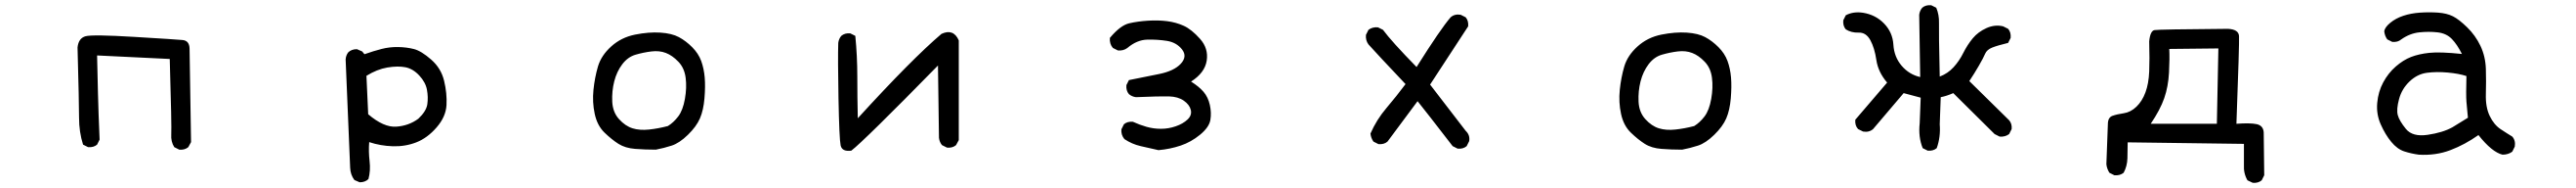

<svg xmlns="http://www.w3.org/2000/svg" viewBox="-20 -576 10040 731"><path d="M678.7 5.9 659.2 -3.9Q645.5 -25.4 647.5 -53.7Q649.4 -82 641.6 -346.7L358.4 -360.4Q362.3 -180.7 364.3 -131.3Q366.2 -82 368.2 -33.2L358.4 -13.7Q344.7 -2 323.2 -3.9L303.7 -13.7Q288.1 -62.5 288.1 -118.7Q288.1 -174.8 282.2 -391.6Q286.1 -427.7 313.5 -435.1Q340.8 -442.4 502.9 -432.6Q665 -422.9 691.4 -420.4Q717.8 -418 718.8 -387.7L724.6 -23.4L713.9 -3.9Q700.2 7.8 678.7 5.9Z M1381.8 132.8 1361.3 124Q1345.7 103.5 1344.7 76.2Q1343.8 48.8 1327.1 -344.7Q1328.1 -360.4 1336.9 -372.1Q1349.6 -384.8 1371.1 -384.8L1391.6 -376L1400.4 -365.2Q1436.5 -377.9 1467.3 -385.7Q1498 -393.6 1531.2 -393.1Q1564.5 -392.6 1593.3 -385.3Q1622.1 -377.9 1660.6 -344.2Q1699.2 -310.5 1710.9 -261.7Q1722.7 -212.9 1720.2 -167.5Q1717.8 -122.1 1681.6 -80.6Q1645.5 -39.1 1602.5 -22.5Q1559.6 -5.9 1511.2 -7.3Q1462.9 -8.8 1418.9 -23.4Q1416 12.7 1420.4 50.3Q1424.8 87.9 1416 120.1Q1403.3 132.8 1381.8 132.8ZM1610.4 -114.3Q1641.6 -143.6 1645.5 -170.9Q1649.4 -198.2 1644 -227.1Q1638.7 -255.9 1614.3 -282.2Q1589.8 -308.6 1560.1 -314.5Q1530.3 -320.3 1489.7 -313.5Q1449.2 -306.6 1408.2 -281.2L1415 -131.8Q1475.6 -80.1 1524.4 -83.5Q1573.2 -86.9 1610.4 -114.3Z M2536.1 5.9Q2494.1 5.9 2455.6 2.9Q2417 0 2390.6 -16.6Q2364.3 -33.2 2335.9 -60.5Q2307.6 -87.9 2297.9 -133.3Q2288.1 -178.7 2293 -226.6Q2297.9 -274.4 2310.5 -317.4Q2323.2 -360.4 2362.3 -395.5Q2401.4 -430.7 2455.1 -441.4Q2508.8 -452.1 2553.7 -449.2Q2598.6 -446.3 2626 -431.6Q2653.3 -417 2677.7 -392.6Q2702.1 -368.2 2712.9 -338.9Q2723.6 -309.6 2726.6 -274.4Q2729.5 -239.3 2725.6 -193.4Q2721.7 -147.5 2708 -115.7Q2694.3 -84 2661.1 -51.8Q2627.9 -19.5 2597.7 -9.8Q2567.4 0 2536.1 5.9ZM2583 -85.9Q2605.5 -99.6 2623.5 -123.5Q2641.6 -147.5 2649.4 -191.4Q2657.2 -235.4 2652.3 -273.4Q2647.5 -311.5 2624 -335.9Q2600.6 -360.4 2575.2 -370.1Q2549.8 -379.9 2518.6 -376Q2487.3 -372.1 2457 -363.3Q2426.8 -354.5 2405.3 -326.2Q2383.8 -297.9 2374 -259.8Q2364.3 -221.7 2366.2 -180.7Q2368.2 -139.6 2392.6 -112.8Q2417 -85.9 2445.3 -77.1Q2473.6 -68.4 2509.8 -72.3Q2545.9 -76.2 2583 -85.9Z M3297.9 9.8Q3261.7 14.6 3256.3 -10.7Q3251 -36.1 3248 -192.4Q3245.1 -348.6 3247.1 -409.2Q3249 -424.8 3258.8 -436.5Q3272.5 -448.2 3293.9 -446.3L3313.5 -436.5Q3321.3 -358.4 3321.3 -278.3Q3321.3 -198.2 3323.2 -116.2Q3534.2 -346.7 3649.4 -444.3Q3696.3 -465.8 3716.8 -418.9V-31.2L3706.1 -11.7Q3692.4 0 3670.9 -2L3651.4 -11.7Q3641.6 -23.4 3639.6 -40L3635.7 -321.3Q3346.7 -27.3 3297.9 9.8Z M4495.1 7.8Q4460 0 4425.8 -7.8Q4391.6 -15.6 4362.3 -35.2Q4348.6 -51.8 4350.6 -73.2L4360.4 -92.8Q4374 -104.5 4395.5 -102.5Q4420.9 -90.8 4448.2 -83Q4475.6 -75.2 4504.9 -75.2Q4534.2 -75.2 4562.5 -85Q4590.8 -94.7 4608.4 -111.3Q4626 -127.9 4621.1 -148.4Q4616.2 -168.9 4593.8 -184.6Q4571.3 -200.2 4536.1 -201.2Q4501 -202.1 4407.2 -198.2Q4391.6 -200.2 4379.9 -210Q4368.2 -223.6 4370.1 -245.1L4379.9 -264.6Q4438.5 -276.4 4497.1 -288.1Q4555.7 -299.8 4582 -328.1Q4608.4 -356.4 4586.9 -383.8Q4565.4 -411.1 4528.3 -417Q4491.2 -422.9 4451.2 -421.9Q4411.1 -420.9 4374 -389.6Q4358.4 -377.9 4336.9 -379.9L4317.4 -389.6Q4303.7 -405.3 4305.7 -428.7Q4346.7 -477.5 4380.9 -485.4Q4415 -493.2 4454.6 -495.6Q4494.1 -498 4528.8 -493.7Q4563.5 -489.3 4593.8 -475.6Q4624 -461.9 4657.2 -424.8Q4690.4 -387.7 4683.1 -340.3Q4675.8 -293 4622.1 -258.8Q4653.3 -239.3 4670.9 -218.8Q4688.5 -198.2 4695.3 -168Q4702.1 -137.7 4697.3 -109.4Q4692.4 -81.1 4657.2 -52.2Q4622.1 -23.4 4581.1 -9.8Q4540 3.9 4495.1 7.8Z M5661.1 2 5641.6 -7.8Q5538.1 -141.6 5504.9 -182.6L5387.7 -25.4Q5374 -13.7 5352.5 -15.6L5333 -25.4Q5323.2 -39.1 5321.3 -56.6Q5344.7 -110.4 5383.8 -156.2Q5422.9 -202.1 5458 -249Q5346.7 -366.2 5313.5 -403.3Q5301.8 -418.9 5303.7 -440.4L5313.5 -460Q5329.1 -471.7 5350.6 -469.7L5370.1 -460Q5403.3 -415 5501 -315.4Q5594.7 -463.9 5633.8 -508.8Q5649.4 -522.5 5672.9 -518.6L5692.4 -508.8Q5704.1 -495.1 5702.1 -473.6L5553.7 -247.1L5692.4 -67.4Q5710 -50.8 5706.1 -27.3L5696.3 -7.8Q5682.6 3.9 5661.1 2Z M6536.1 5.9Q6494.1 5.9 6455.6 2.9Q6417 0 6390.6 -16.6Q6364.3 -33.2 6335.9 -60.5Q6307.6 -87.9 6297.9 -133.3Q6288.1 -178.7 6293 -226.6Q6297.9 -274.4 6310.5 -317.4Q6323.2 -360.4 6362.3 -395.5Q6401.4 -430.7 6455.1 -441.4Q6508.8 -452.1 6553.7 -449.2Q6598.6 -446.3 6626 -431.6Q6653.3 -417 6677.7 -392.6Q6702.1 -368.2 6712.9 -338.9Q6723.6 -309.6 6726.6 -274.4Q6729.5 -239.3 6725.6 -193.4Q6721.7 -147.5 6708 -115.7Q6694.3 -84 6661.1 -51.8Q6627.9 -19.5 6597.7 -9.8Q6567.4 0 6536.1 5.9ZM6583 -85.9Q6605.5 -99.6 6623.5 -123.5Q6641.6 -147.5 6649.4 -191.4Q6657.2 -235.4 6652.3 -273.4Q6647.5 -311.5 6624 -335.9Q6600.6 -360.4 6575.2 -370.1Q6549.8 -379.9 6518.6 -376Q6487.3 -372.1 6457 -363.3Q6426.8 -354.5 6405.3 -326.2Q6383.8 -297.9 6374 -259.8Q6364.3 -221.7 6366.2 -180.7Q6368.2 -139.6 6392.6 -112.8Q6417 -85.9 6445.3 -77.1Q6473.6 -68.4 6509.8 -72.3Q6545.9 -76.2 6583 -85.9Z M7493.2 9.8 7473.6 0Q7456.1 -43 7461.9 -96.7L7465.8 -196.3L7399.4 -213.9L7280.3 -74.2Q7264.6 -60.5 7241.2 -64.5L7221.7 -74.2Q7209 -87.9 7210.9 -110.4L7335 -254.9Q7299.8 -295.9 7293 -342.8Q7286.1 -389.6 7269.5 -419.9Q7252.9 -450.2 7224.1 -449.2Q7195.3 -448.2 7173.8 -461.9Q7162.1 -475.6 7164.1 -497.1L7173.8 -516.6Q7203.1 -532.2 7241.2 -526.4Q7290 -518.6 7323.2 -484.4Q7356.4 -450.2 7359.4 -402.3Q7362.3 -354.5 7391.6 -320.3Q7420.9 -286.1 7463.9 -276.4L7460 -518.6Q7461.9 -534.2 7471.7 -545.9Q7485.4 -557.6 7506.8 -555.7L7526.4 -545.9Q7538.1 -518.6 7537.1 -486.3Q7536.1 -454.1 7540 -278.3Q7571.3 -290 7593.8 -314.5Q7616.2 -338.9 7631.8 -370.1Q7647.5 -401.4 7668.5 -426.8Q7689.5 -452.1 7722.2 -466.8Q7754.9 -481.4 7787.1 -473.6L7806.6 -463.9Q7818.4 -450.2 7816.4 -428.7L7806.6 -409.2Q7765.6 -399.4 7744.6 -391.1Q7723.6 -382.8 7716.8 -366.7Q7710 -350.6 7692.4 -320.3Q7674.8 -290 7655.3 -260.7L7810.5 -108.4Q7822.3 -94.7 7820.3 -74.2L7810.5 -54.7Q7794.9 -43 7773.4 -44.9L7753.9 -54.7L7592.8 -213.9Q7565.4 -202.1 7543.9 -198.2L7540 -92.8Q7543.9 -43 7528.3 0Q7514.6 11.7 7493.2 9.8Z M8759.8 134.8 8739.3 125Q8723.6 97.7 8725.6 64.5V-16.6L8272.5 -22.5Q8272.5 9.8 8271.5 40Q8270.5 70.3 8256.8 95.7Q8242.2 107.4 8220.7 105.5L8201.2 95.7Q8191.4 80.1 8189.5 62.5L8195.3 -92.8Q8195.3 -119.1 8212.9 -125.5Q8230.5 -131.8 8257.3 -135.7Q8284.2 -139.6 8306.6 -161.1Q8329.1 -182.6 8341.8 -216.8Q8354.5 -251 8356.4 -297.9Q8358.4 -344.7 8356.4 -415Q8360.4 -456.1 8377 -459Q8393.6 -461.9 8663.1 -463.9Q8705.1 -461.9 8706.5 -435.5Q8708 -409.2 8696.3 -94.7Q8749 -98.6 8774.9 -93.3Q8800.8 -87.9 8802.7 -61.5L8804.7 105.5L8794.9 125Q8781.2 136.7 8759.8 134.8ZM8620.1 -94.7 8626 -387.7 8434.6 -385.7Q8436.5 -348.6 8433.6 -293.9Q8430.7 -239.3 8415 -194.3Q8399.4 -149.4 8362.3 -94.7Z M9407.2 25.4Q9377.9 21.5 9350.6 12.7Q9323.2 3.9 9299.8 -24.4Q9276.4 -52.7 9258.8 -92.3Q9241.2 -131.8 9245.1 -175.8Q9249 -219.7 9268.6 -255.9Q9288.1 -292 9317.4 -317.4Q9346.7 -342.8 9377 -354.5Q9407.2 -366.2 9448.7 -370.6Q9490.2 -375 9575.2 -366.2Q9556.6 -403.3 9535.6 -424.8Q9514.6 -446.3 9480.5 -450.2Q9446.3 -454.1 9409.2 -450.2Q9372.1 -446.3 9338.9 -422.9Q9325.2 -411.1 9303.7 -413.1L9284.2 -422.9Q9274.4 -436.5 9272.5 -454.1Q9274.4 -469.7 9295.9 -487.3Q9317.4 -504.9 9346.7 -514.6Q9376 -524.4 9412.1 -526.9Q9448.2 -529.3 9482.4 -526.9Q9516.6 -524.4 9540 -512.7Q9563.5 -501 9595.7 -469.7Q9627.9 -438.5 9647.5 -397.5Q9667 -356.4 9668.5 -308.1Q9669.9 -259.8 9668.5 -209.5Q9667 -159.2 9683.6 -125Q9700.2 -90.8 9726.1 -73.7Q9752 -56.6 9771.5 -44.9Q9785.2 -29.3 9781.2 -5.9L9771.5 13.7Q9755.9 25.4 9733.4 25.4Q9692.4 15.6 9639.6 -50.8Q9586.9 -13.7 9530.3 7.8Q9473.6 29.3 9407.2 25.4ZM9538.1 -81.1 9598.6 -118.2Q9594.7 -155.3 9592.8 -180.7Q9590.8 -206.1 9592.8 -280.3Q9563.5 -290 9520 -293.9Q9476.6 -297.9 9439 -293Q9401.4 -288.1 9371.1 -259.3Q9340.8 -230.5 9330.1 -190.4Q9319.3 -150.4 9325.2 -128.4Q9331.1 -106.4 9356.9 -74.7Q9382.8 -43 9441.9 -51.8Q9501 -60.5 9538.1 -81.1Z"/></svg>

Font: NaikaiFont
Style: Regular
Weight: 400
Version: Version 1.67